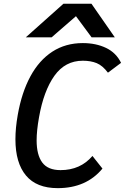

<svg xmlns="http://www.w3.org/2000/svg" viewBox="-20 -958 648 996"><path d="M60 -235.5Q60 -293.5 72 -361.5Q92.5 -478.5 137.8 -562Q183 -645.5 251.5 -690Q320 -734.5 409.5 -734.5Q477.5 -734.5 530 -709.5Q582.5 -684.5 608 -632L540 -581Q512 -618 481.5 -630.5Q451 -643 409.5 -643Q318 -643 262.2 -564.8Q206.5 -486.5 182.5 -350Q170 -280.5 170 -229.5Q170 -154.5 199.2 -115Q228.5 -75.5 294 -75.5Q397 -75.5 459.5 -149L511.5 -83.5Q427.5 18 279.5 18Q169.5 18 114.8 -47.5Q60 -113 60 -235.5ZM309 -938.5H454.5L575.5 -764.5H455L374 -874L248 -764.5H114Z"/></svg>

Font: JuliaMono MediumItalic
Style: Regular
Weight: 500
Italic angle: -9°
Monospace: yes
Designer: cormullion
Foundry: corm
Version: Version 0.049; ttfautohint (v1.8.4)